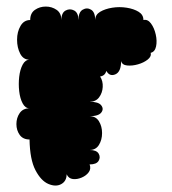

<svg xmlns="http://www.w3.org/2000/svg" viewBox="-20 -556 524 585"><path d="M70 -131Q50 -131 40 -145Q30 -159 30 -178Q30 -197 40 -211.5Q50 -226 70 -226Q57 -226 49 -241Q41 -256 38.5 -278Q36 -300 38.5 -322Q41 -344 49 -359Q57 -374 70 -374Q51 -374 41.5 -392.5Q32 -411 32 -435Q32 -459 42.5 -477Q53 -495 72 -495Q72 -516 86.5 -526Q101 -536 119.5 -536Q138 -536 152.5 -526Q167 -516 167 -495Q167 -517 180 -524Q193 -531 206 -524Q219 -517 219 -495Q219 -519 232 -526.5Q245 -534 257.5 -526.5Q270 -519 270 -495Q270 -511 285 -520Q300 -529 322 -532.5Q344 -536 366 -532.5Q388 -529 402.5 -520Q417 -511 417 -495Q430 -498 440 -484.5Q450 -471 454.5 -451Q459 -431 455.5 -414.5Q452 -398 439 -395Q442 -384 430 -374.5Q418 -365 400.5 -360Q383 -355 367.5 -356.5Q352 -358 349 -370Q349 -337 331.5 -329.5Q314 -322 304 -340Q300 -325 285 -323Q294 -309 293 -291Q292 -273 282 -259.5Q272 -246 253 -246Q280 -246 288.5 -235Q297 -224 288.5 -213Q280 -202 253 -202Q272 -202 281.5 -186.5Q291 -171 291 -150.5Q291 -130 281.5 -114.5Q272 -99 253 -99Q274 -99 280.5 -88Q287 -77 280.5 -66Q274 -55 253 -55Q258 -42 250.5 -31.5Q243 -21 229 -15Q215 -9 202 -10.5Q189 -12 183 -25Q183 -4 166.5 5Q150 14 127.5 4.5Q105 -5 88 -37.5Q71 -70 70 -131Z"/></svg>

Font: Rubik Bubbles
Style: Regular
Weight: 400
Designer: Hubert and Fischer, NaN
Foundry: Hubert and Fischer, NaN
Version: Version 2.200